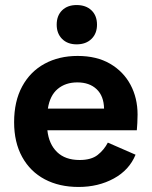

<svg xmlns="http://www.w3.org/2000/svg" viewBox="-20 -732 602 762"><path d="M292 10Q215 10 157.5 -20.5Q100 -51 68 -109Q36 -167 36 -247Q36 -330 68 -389Q100 -448 157 -479Q214 -510 288 -510Q364 -510 417 -479Q470 -448 498 -395.5Q526 -343 526 -277Q526 -259 525 -243.5Q524 -228 523 -215H168Q174 -160 206.5 -128.5Q239 -97 296 -97Q342 -97 367.5 -117Q393 -137 408 -166L518 -118Q493 -57 431.5 -23.5Q370 10 292 10ZM170 -301H393Q392 -351 363.5 -378Q335 -405 287 -405Q240 -405 209 -379Q178 -353 170 -301ZM284 -712Q321 -712 343 -691Q365 -670 365 -634Q365 -599 343 -577.5Q321 -556 284 -556Q248 -556 226.5 -577.5Q205 -599 205 -634Q205 -670 226.5 -691Q248 -712 284 -712Z"/></svg>

Font: Prodigy Sans SemiBold
Style: Regular
Weight: 600
Designer: Wei Huang
Foundry: Wei Huang
Version: Version 1.003; ttfautohint (v1.8.3)